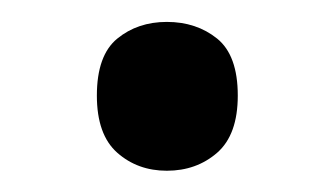

<svg xmlns="http://www.w3.org/2000/svg" viewBox="-20 -570 309 177"><path d="M69.3 -481.9Q69.3 -519 88.1 -534.4Q106.9 -549.8 133.8 -549.8Q161.1 -549.8 180.2 -534.4Q199.2 -519 199.2 -481.9Q199.2 -445.8 180.2 -429.2Q161.1 -412.6 133.8 -412.6Q106.9 -412.6 88.1 -429.2Q69.3 -445.8 69.3 -481.9Z"/></svg>

Font: Open Sans Medium
Style: Regular
Weight: 500
Designer: Monotype Design Team
Foundry: Monotype Imaging Inc.
Version: Version 3.000